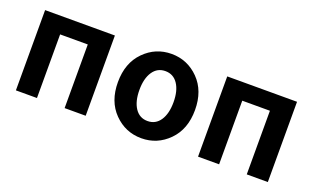

<svg xmlns="http://www.w3.org/2000/svg" viewBox="-68 -910 2053 1259"><g transform="rotate(20 958.0 -280.0)"><path d="M79 0V-560H566V0H419V-444H226V0Z M1148 -66Q1069 14 958 14Q847 14 768 -66Q689 -146 689 -280Q689 -414 768 -494Q847 -574 958 -574Q1069 -574 1148 -494Q1227 -414 1227 -280Q1227 -146 1148 -66ZM870.5 -153Q902 -106 958 -106Q1014 -106 1045.5 -153Q1077 -200 1077 -280Q1077 -360 1045.5 -407Q1014 -454 958 -454Q902 -454 870.5 -407Q839 -360 839 -280Q839 -200 870.5 -153Z M1350 0V-560H1837V0H1690V-444H1497V0Z"/></g></svg>

Font: Swei Fan Sans CJK TC
Style: Bold
Weight: 700
Version: Version 2.130